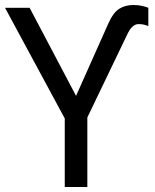

<svg xmlns="http://www.w3.org/2000/svg" viewBox="-20 -745 616 765"><path d="M238 0V-273L0 -714H98L283 -363L411 -650Q431 -695 455 -710Q479 -725 511 -725Q531 -725 546 -721.5Q561 -718 571 -714V-641Q553 -649 532 -649Q508 -649 490 -614L328 -277V0Z"/></svg>

Font: Noto Sans Living
Style: Regular
Weight: 400
Designer: Monotype Design Team
Foundry: Monotype Imaging Inc.
Version: Version 2.013; ttfautohint (v1.8.4.7-5d5b)